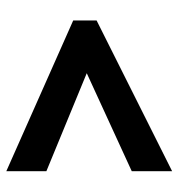

<svg xmlns="http://www.w3.org/2000/svg" viewBox="2 -674 578 623"><g transform="rotate(90 291.5 -362.0)"><path d="M535 -93 46 -310V-386L535 -631V-500L217 -354L535 -223Z"/></g></svg>

Font: Noto Sans Canadian Aboriginal ExtraBold
Style: Regular
Weight: 800
Designer: Monotype Design Team, Typotheque's Kevin King
Foundry: Monotype Imaging Inc.
Version: Version 2.004; ttfautohint (v1.8.4.7-5d5b)